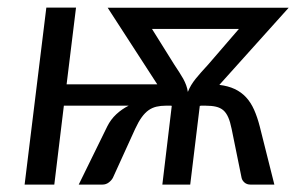

<svg xmlns="http://www.w3.org/2000/svg" viewBox="-20 -498 799 518"><path d="M269.5 -157.2Q278.8 -175.8 293.7 -189.7Q308.6 -203.6 327.1 -212.9H152.3L126.5 0H46.4L105 -477.5H185.1L159.7 -270.5H404.3L270.5 -477.1H758.8L571.8 -269Q595.7 -266.1 613.3 -257.8Q630.9 -249.5 643.8 -235.6Q656.7 -221.7 665.5 -201.9Q674.3 -182.1 680.7 -157.2L720.2 0H655.8Q646 0 639.6 -5.6Q633.3 -11.2 631.8 -18.1L605 -149.9Q601.1 -169.4 595.7 -181.6Q590.3 -193.8 582.3 -200.7Q574.2 -207.5 562.5 -210.2Q550.8 -212.9 534.2 -212.9H521.5L521 -212.4H519L493.2 0H418L443.4 -212.4H442.4L441.9 -212.9H427.7Q413.6 -212.9 402.1 -210.2Q390.6 -207.5 380.9 -200.7Q371.1 -193.8 362.3 -181.6Q353.5 -169.4 344.7 -150.4L284.7 -18.6Q281.2 -11.7 273.7 -5.9Q266.1 0 256.3 0H192.4ZM450.2 -323.7Q457.5 -312.5 463.6 -303.2Q469.7 -293.9 474.4 -285.4Q479 -276.9 482.2 -268.3Q485.4 -259.8 486.8 -250Q490.7 -259.8 495.8 -268.3Q501 -276.9 507.8 -285.4Q514.6 -293.9 522.9 -303.2Q531.2 -312.5 541.5 -323.7L624.5 -419.9H390.1Z"/></svg>

Font: Carlito
Style: Italic
Weight: 400
Italic angle: -7°
Designer: Lukasz Dziedzic
Foundry: tyPoland Lukasz Dziedzic
Version: Version 1.104